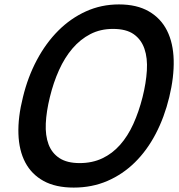

<svg xmlns="http://www.w3.org/2000/svg" viewBox="-20 -840 812 870"><path d="M747 -400Q725 -309 685.5 -233.5Q646 -158 591 -104Q536 -50 466.5 -20Q397 10 314 10Q232 10 177.5 -20Q123 -50 94.5 -104Q66 -158 63.5 -233.5Q61 -309 84 -400Q106 -491 147 -568Q188 -645 244 -701Q300 -757 369.5 -788.5Q439 -820 519 -820Q600 -820 654.5 -788.5Q709 -757 737 -701Q765 -645 767 -568Q769 -491 747 -400ZM626 -400Q642 -464 645.5 -520.5Q649 -577 634.5 -619Q620 -661 586 -685Q552 -709 492 -709Q435 -709 389.5 -685.5Q344 -662 308.5 -620.5Q273 -579 247.5 -522.5Q222 -466 206 -400Q190 -335 187.5 -280.5Q185 -226 200 -186Q215 -146 249.5 -123.5Q284 -101 341 -101Q398 -101 443.5 -122.5Q489 -144 524 -183.5Q559 -223 584 -278Q609 -333 626 -400Z"/></svg>

Font: TypoPRO Sinkin Sans
Style: 500 Medium Italic
Weight: 500
Italic angle: -112°
Designer: Keith Bates
Foundry: K-Type
Version: Sinkin Sans (version 1.0)  by Keith Bates   •   © 2014   www